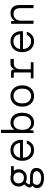

<svg xmlns="http://www.w3.org/2000/svg" viewBox="1604 -2364 992 4240"><g transform="rotate(-90 2100.0 -244.0)"><path d="M292 -148Q263 -148 238.5 -154Q214 -160 194 -170L155 -121Q144 -106 149.5 -91Q155 -76 179 -76H310Q400 -76 456 -43.5Q512 -11 512 66Q512 109 489.5 147Q467 185 419 208.5Q371 232 294 232Q190 232 128 193Q66 154 66 74Q66 43 81 18.5Q96 -6 119 -25Q89 -42 81.5 -77.5Q74 -113 102 -148L148 -205Q100 -255 100 -328Q100 -376 122.5 -417Q145 -458 188 -483Q231 -508 292 -508Q332 -508 366 -496H551V-438L453 -435V-429Q483 -385 483 -328Q483 -281 460.5 -239.5Q438 -198 395.5 -173Q353 -148 292 -148ZM292 -212Q345 -212 378.5 -242.5Q412 -273 412 -328Q412 -384 378.5 -414Q345 -444 292 -444Q240 -444 205.5 -414Q171 -384 171 -328Q171 -273 205.5 -242.5Q240 -212 292 -212ZM138 74Q138 120 181 144Q224 168 294 168Q357 168 398.5 140.5Q440 113 440 69Q440 46 427.5 27.5Q415 9 384.5 -2.5Q354 -14 299 -14H187Q138 19 138 74Z M905 12Q836 12 783 -20.5Q730 -53 699.5 -111.5Q669 -170 669 -249Q669 -328 699 -386Q729 -444 782.5 -476Q836 -508 907 -508Q979 -508 1029 -475.5Q1079 -443 1105 -391Q1131 -339 1131 -279Q1131 -269 1131 -258Q1131 -247 1130 -233H737Q740 -172 764.5 -132.5Q789 -93 826.5 -73.5Q864 -54 905 -54Q966 -54 999.5 -79.5Q1033 -105 1049 -149H1117Q1101 -82 1048.5 -35Q996 12 905 12ZM904 -444Q841 -444 793.5 -405Q746 -366 738 -297H1063Q1059 -367 1015.5 -405.5Q972 -444 904 -444Z M1511 12Q1453 12 1412.5 -12.5Q1372 -37 1353 -78H1347L1337 0H1283V-720H1353V-420Q1373 -455 1414 -481.5Q1455 -508 1511 -508Q1576 -508 1625 -478Q1674 -448 1702 -390Q1730 -332 1730 -249Q1730 -166 1702 -107.5Q1674 -49 1624.5 -18.5Q1575 12 1511 12ZM1506 -54Q1573 -54 1616 -102Q1659 -150 1659 -248Q1659 -346 1616 -394Q1573 -442 1506 -442Q1439 -442 1396 -394Q1353 -346 1353 -248Q1353 -150 1396 -102Q1439 -54 1506 -54Z M2100 12Q2031 12 1978 -20Q1925 -52 1895 -110.5Q1865 -169 1865 -248Q1865 -328 1895 -386Q1925 -444 1978 -476Q2031 -508 2100 -508Q2169 -508 2222 -476Q2275 -444 2305 -386Q2335 -328 2335 -248Q2335 -169 2305 -110.5Q2275 -52 2222 -20Q2169 12 2100 12ZM2100 -54Q2146 -54 2182.5 -75Q2219 -96 2241 -139Q2263 -182 2263 -248Q2263 -315 2241 -357.5Q2219 -400 2182.5 -421Q2146 -442 2100 -442Q2055 -442 2018 -421Q1981 -400 1959 -357.5Q1937 -315 1937 -248Q1937 -182 1959 -139Q1981 -96 2018 -75Q2055 -54 2100 -54Z M2488 0V-60H2620V-416Q2620 -424 2614 -430Q2608 -436 2600 -436H2503V-496H2625Q2654 -496 2670 -481Q2686 -466 2686 -437V-409H2690Q2701 -456 2733.5 -482Q2766 -508 2818 -508H2918V-434H2818Q2757 -434 2723.5 -394Q2690 -354 2690 -287V-60H2847V0Z M3305 12Q3236 12 3183 -20.5Q3130 -53 3099.5 -111.5Q3069 -170 3069 -249Q3069 -328 3099 -386Q3129 -444 3182.5 -476Q3236 -508 3307 -508Q3379 -508 3429 -475.5Q3479 -443 3505 -391Q3531 -339 3531 -279Q3531 -269 3531 -258Q3531 -247 3530 -233H3137Q3140 -172 3164.5 -132.5Q3189 -93 3226.5 -73.5Q3264 -54 3305 -54Q3366 -54 3399.5 -79.5Q3433 -105 3449 -149H3517Q3501 -82 3448.5 -35Q3396 12 3305 12ZM3304 -444Q3241 -444 3193.5 -405Q3146 -366 3138 -297H3463Q3459 -367 3415.5 -405.5Q3372 -444 3304 -444Z M3694 0V-496H3751L3760 -421H3764Q3784 -456 3827.5 -482Q3871 -508 3929 -508Q4020 -508 4065 -454.5Q4110 -401 4110 -303V0H4040V-295Q4040 -364 4009 -403Q3978 -442 3914 -442Q3852 -442 3808 -399.5Q3764 -357 3764 -277V0Z"/></g></svg>

Font: DM Mono Light
Style: Regular
Weight: 300
Designer: Colophon Foundry
Foundry: Colophon Foundry
Version: Version 1.000; ttfautohint (v1.8.2.53-6de2)